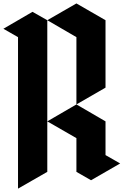

<svg xmlns="http://www.w3.org/2000/svg" viewBox="-107 -1120 820 1140"><path d="M173.8 -1000Q231.4 -965.8 346.7 -899.4Q346.7 -766.6 346.7 -500Q404.3 -533.2 519.5 -599.6Q519.5 -732.4 519.5 -1000Q461.9 -1033.2 346.7 -1099.6Q289.1 -1066.4 173.8 -1000ZM-86.9 -949.2Q-57.6 -932.6 0 -899.4Q0 -599.6 0 0Q57.6 -33.2 173.8 -99.6Q173.8 -399.4 173.8 -1000Q144.5 -1016.6 85.9 -1049.8Q28.3 -1016.6 -86.9 -949.2ZM173.8 -399.4Q231.4 -432.6 346.7 -500Q404.3 -465.8 519.5 -399.4Q519.5 -333 519.5 -199.2Q548.8 -182.6 606.4 -149.4Q548.8 -116.2 433.6 -49.8Q404.3 -66.4 346.7 -99.6Q346.7 -166 346.7 -299.8Q289.1 -333 173.8 -399.4Z"/></svg>

Font: DreiFraktur
Style: Regular
Weight: 400
Designer: JayCobs
Version: Version 1.2